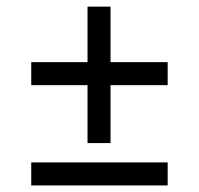

<svg xmlns="http://www.w3.org/2000/svg" viewBox="-20 -564 605 584"><path d="M490 -305H316.2V-128.8H246.2V-305H75V-375H246.2V-543.8H316.2V-375H490ZM490 -70V0H75V-70Z"/></svg>

Font: Cambay
Style: Italic
Weight: 400
Italic angle: -11°
Designer: Pooja Saxena
Foundry: Pooja Saxena
Version: Version 1.019;PS 001.019;hotconv 1.0.70;makeotf.lib2.5.58329